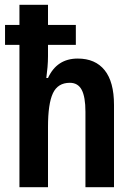

<svg xmlns="http://www.w3.org/2000/svg" viewBox="-20 -780 562 800"><path d="M180 -760V-676H296V-593H180V-546Q180 -524 178 -500.5Q176 -477 173 -455H180Q217 -536 304 -536Q377 -536 416 -487.5Q455 -439 455 -343V0H336V-314Q336 -376 320.5 -405.5Q305 -435 271 -435Q221 -435 200.5 -391.5Q180 -348 180 -251V0H61V-593H1V-676H61V-760Z"/></svg>

Font: Noto Sans Disp Cond SemBd
Style: Regular
Weight: 600
Width: 3
Designer: Monotype Design Team
Foundry: Monotype Imaging Inc.
Version: Version 2.000;GOOG;noto-source:20170915:90ef993387c0; ttfaut